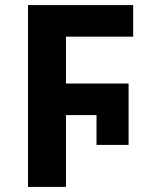

<svg xmlns="http://www.w3.org/2000/svg" viewBox="-20 -734 593 754"><path d="M90 0V-714H503V-590H239V-406H485V-165H359V-282H239V0Z"/></svg>

Font: Noto Sans
Style: Bold
Weight: 700
Designer: Monotype Design Team
Foundry: Monotype Imaging Inc.
Version: Version 2.000;GOOG;noto-source:20170915:90ef993387c0; ttfaut